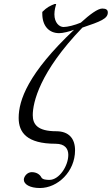

<svg xmlns="http://www.w3.org/2000/svg" viewBox="-20 -718 563 967"><path d="M358 39C358 -19 328 -57 263 -57C169 -57 145 -92 145 -138C145 -201 179 -355 395 -579C487 -610 523 -624 523 -655C523 -668 515 -675 495 -675C473 -675 433 -646 387 -604C356 -591 320 -582 300 -582C279 -582 254 -603 254 -646C254 -667 260 -688 263 -698H255C231 -688 217 -682 193 -658V-649C193 -587 227 -551 278 -551C297 -551 329 -559 353 -568C121 -349 74 -213 74 -124C74 -51 115 6 260 6C308 6 324 32 324 62C324 118 278 188 229 188C215 188 194 187 188 175C181 161 164 149 140 149C116 149 100 172 100 187C100 210 130 229 181 229C271 229 358 146 358 39Z"/></svg>

Font: Libertinus Serif
Style: Italic
Weight: 400
Italic angle: -12°
Designer: Philipp H. Poll, Khaled Hosny
Foundry: Caleb Maclennan
Version: Version 7.050;RELEASE